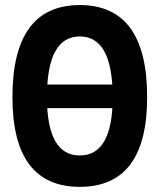

<svg xmlns="http://www.w3.org/2000/svg" viewBox="-20 -723 626 753"><path d="M88.9 -298.8V-391.6H499.5V-298.8ZM293 9.8Q28.8 9.8 28.8 -341.8Q28.8 -703.1 293 -703.1Q557.1 -703.1 557.1 -341.8Q557.1 9.8 293 9.8ZM293 -113.3Q421.9 -113.3 421.9 -341.8Q421.9 -580.1 293 -580.1Q164.1 -580.1 164.1 -341.8Q164.1 -113.3 293 -113.3Z"/></svg>

Font: Cascadia Mono
Style: Regular
Weight: 400
Monospace: yes
Designer: Aaron Bell
Foundry: Saja Typeworks
Version: Version 2404.023